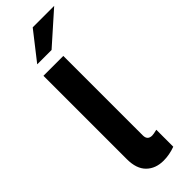

<svg xmlns="http://www.w3.org/2000/svg" viewBox="-302 -914 936 936"><g transform="rotate(-45 166.5 -445.5)"><path d="M55 -122V-697H192V-149Q192 -116 224 -116Q234 -116 258 -122V-5Q217 10 177 10Q122 10 88.5 -23Q55 -56 55 -122ZM185 -901H333L172 -758H73Z"/></g></svg>

Font: Hanken Grotesk ExtraBold
Style: Regular
Weight: 800
Designer: Alfredo Marco Pradil
Foundry: Hanken Design Co.
Version: Version 3.014